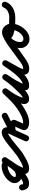

<svg xmlns="http://www.w3.org/2000/svg" viewBox="940 -1322 385 2382"><g transform="rotate(-90 1133.0 -130.5)"><path d="M-37 -43Q-40 -59 -31 -71.5Q-22 -84 -7 -87Q9 -89 21.5 -80.5Q34 -72 37 -56Q39 -43 38 -40.5Q37 -38 49 -37Q71 -37 101.5 -58Q132 -79 164 -109Q196 -139 221.5 -169Q247 -199 258 -217Q261 -222 263 -226Q264 -230 263.5 -231.5Q263 -233 265 -230Q265 -229 267 -228Q269 -227 268 -227Q265 -228 262 -228Q227 -228 190 -208.5Q153 -189 135 -160Q125 -145 129 -136Q133 -127 151 -127Q178 -127 200.5 -144Q223 -161 241.5 -186Q260 -211 275.5 -238Q291 -265 305 -285Q316 -300 330.5 -301.5Q345 -303 357 -295Q369 -287 373.5 -273Q378 -259 368 -243Q337 -196 303 -149Q269 -102 248 -50Q244 -40 242 -32Q240 -24 240 -24Q243 -24 237 -32Q236 -33 232 -35Q228 -37 230 -37Q257 -37 285 -49.5Q313 -62 339.5 -79Q366 -96 389 -109Q402 -117 417 -113Q432 -109 440 -96Q448 -83 444 -68Q440 -53 427 -45Q397 -27 365.5 -8Q334 11 300 24.5Q266 38 230 38Q215 38 201.5 32.5Q188 27 178 15Q162 -5 166.5 -35Q171 -65 187.5 -100Q204 -135 226.5 -170Q249 -205 270.5 -235Q292 -265 305 -285Q315 -300 330 -301Q345 -302 357 -295Q368 -287 373 -272.5Q378 -258 367 -243Q347 -213 326 -180Q305 -147 280.5 -118Q256 -89 224.5 -71Q193 -53 151 -53Q110 -53 84 -75.5Q58 -98 53.5 -132Q49 -166 72 -200Q91 -230 122 -253Q153 -276 189.5 -289.5Q226 -303 262 -303Q298 -303 317.5 -283.5Q337 -264 338 -235.5Q339 -207 322 -179Q305 -150 274 -113Q243 -76 204 -41.5Q165 -7 124.5 15.5Q84 38 48 37Q6 37 -12 15.5Q-30 -6 -37 -43Q-37 -43 -37 -43Q-37 -43 -37 -43Z M429 -46Q417 -37 401.5 -40Q386 -43 377 -56Q368 -68 371 -83.5Q374 -99 387 -108Q414 -127 452.5 -159Q491 -191 532.5 -224Q574 -257 613 -279.5Q652 -302 682 -302Q709 -302 727 -285.5Q745 -269 745 -241Q745 -209 730.5 -177Q716 -145 703 -116Q688 -83 673 -50Q658 -17 643 16Q637 30 622.5 35.5Q608 41 593 34Q579 28 573.5 13.5Q568 -1 575 -16Q590 -49 605 -82Q620 -115 635 -148Q644 -168 657 -193.5Q670 -219 670 -241Q670 -240 671 -237Q671 -237 677 -232.5Q683 -228 682 -228Q670 -228 646 -213Q622 -198 591.5 -175Q561 -152 530.5 -126.5Q500 -101 473 -79.5Q446 -58 429 -46Q429 -46 429 -46Q429 -46 429 -46ZM921 -281Q928 -267 923.5 -252.5Q919 -238 905 -231Q854 -205 802.5 -179.5Q751 -154 700 -128Q685 -120 672.5 -128Q660 -136 654 -149Q649 -163 652 -177.5Q655 -192 672 -197Q692 -203 712 -206Q732 -209 752 -208Q752 -208 751 -208Q750 -208 750 -208Q773 -209 797 -200Q821 -191 832.5 -172Q844 -153 831 -124Q831 -124 831 -124Q831 -125 831 -125Q820 -101 809.5 -77Q799 -53 788 -29Q788 -29 788 -28Q788 -28 788 -28Q785 -22 785.5 -26Q786 -30 782 -35Q782 -37 779 -38.5Q776 -40 778 -40Q783 -38 788.5 -37.5Q794 -37 800 -37Q846 -37 891.5 -59.5Q937 -82 973 -108Q973 -108 973 -108Q973 -108 973 -108Q986 -117 1001.5 -114Q1017 -111 1026 -99Q1035 -86 1032 -70.5Q1029 -55 1017 -46Q971 -14 914.5 12Q858 38 800 38Q771 38 747 27Q723 16 713.5 -5.5Q704 -27 720 -60Q720 -60 719 -60Q719 -59 719 -59Q730 -83 741 -107Q752 -131 763 -155Q763 -155 763 -156Q763 -156 763 -156Q763 -157 762.5 -155Q762 -153 762 -152Q761 -146 763 -140Q765 -136 767.5 -134Q770 -132 770 -132Q770 -132 761.5 -133Q753 -134 752 -134Q752 -134 751 -134Q750 -134 750 -134Q735 -134 721.5 -132Q708 -130 694 -125Q678 -120 665.5 -127.5Q653 -135 648 -147Q643 -159 647 -173Q651 -187 666 -195Q717 -220 768.5 -246Q820 -272 871 -298Q885 -305 899.5 -300Q914 -295 921 -281Z M964 -56Q955 -68 958 -83.5Q961 -99 974 -108Q1026 -144 1073 -190.5Q1120 -237 1163 -283Q1163 -283 1163 -283Q1163 -283 1163 -283Q1174 -295 1189.5 -295.5Q1205 -296 1216 -286Q1228 -275 1228.5 -259.5Q1229 -244 1219 -233Q1173 -183 1122.5 -134Q1072 -85 1016 -46Q1004 -37 988.5 -40Q973 -43 964 -56ZM1214 -288Q1226 -279 1228 -263.5Q1230 -248 1221 -235Q1186 -190 1155 -138Q1124 -86 1109 -30Q1109 -30 1109 -30Q1109 -30 1109 -30Q1107 -23 1106.5 -24.5Q1106 -26 1104 -31Q1102 -36 1095 -37Q1094 -38 1094 -38Q1112 -38 1128 -48.5Q1144 -59 1157 -71Q1157 -71 1156 -70Q1156 -70 1156 -70Q1207 -119 1252 -169.5Q1297 -220 1337 -279Q1346 -292 1361 -295Q1376 -298 1389 -289Q1402 -280 1405 -265Q1408 -250 1399 -237Q1356 -175 1309 -121Q1262 -67 1208 -16Q1208 -16 1208 -16Q1207 -15 1207 -15Q1183 6 1155 22Q1127 38 1094 37Q1056 37 1042 9.5Q1028 -18 1037 -50Q1037 -50 1037 -50Q1037 -50 1037 -50Q1053 -113 1087.5 -171Q1122 -229 1161 -281Q1170 -293 1185.5 -295Q1201 -297 1214 -288ZM1389 -289Q1402 -280 1405 -265Q1408 -250 1399 -237Q1373 -198 1348 -158.5Q1323 -119 1302 -77Q1296 -66 1291 -54.5Q1286 -43 1283 -31Q1280 -21 1280 -21.5Q1280 -22 1277.5 -27.5Q1275 -33 1266 -37Q1264 -37 1263 -38Q1290 -38 1319 -56Q1348 -74 1376 -103.5Q1404 -133 1429.5 -166Q1455 -199 1475 -229Q1495 -259 1509 -279Q1517 -292 1532.5 -295Q1548 -298 1561 -289Q1574 -280 1576.5 -265Q1579 -250 1571 -237Q1547 -202 1514 -155Q1481 -108 1441.5 -64Q1402 -20 1357 9Q1312 38 1263 38Q1225 38 1213 17.5Q1201 -3 1208 -36Q1215 -69 1233 -107Q1251 -145 1273 -181Q1295 -217 1313 -243.5Q1331 -270 1337 -279Q1346 -292 1361 -295Q1376 -298 1389 -289ZM1508 -277Q1515 -290 1530 -294Q1545 -298 1559 -290Q1572 -283 1576 -268Q1580 -253 1572 -239Q1552 -204 1532.5 -169Q1513 -134 1494 -99Q1494 -99 1494 -98Q1493 -98 1493 -98Q1490 -92 1482.5 -77Q1475 -62 1470.5 -49Q1466 -36 1473 -36Q1496 -36 1519 -48.5Q1542 -61 1564 -78Q1586 -95 1605 -108Q1617 -117 1632.5 -114Q1648 -111 1657 -98Q1666 -86 1663 -70.5Q1660 -55 1647 -46Q1621 -28 1594 -8.5Q1567 11 1537 25Q1507 39 1474 39Q1433 39 1416 21Q1399 3 1398 -25Q1397 -53 1406 -83Q1415 -113 1428 -135Q1428 -135 1428 -135Q1428 -134 1428 -134Q1447 -170 1467 -205.5Q1487 -241 1508 -277Q1508 -277 1508 -277Q1508 -277 1508 -277Z M1595 -56Q1586 -68 1589 -83.5Q1592 -99 1605 -108Q1668 -152 1731 -200.5Q1794 -249 1864 -283Q1881 -291 1894 -284.5Q1907 -278 1914 -265Q1920 -252 1916.5 -237.5Q1913 -223 1896 -215Q1855 -197 1829 -156.5Q1803 -116 1803 -71Q1803 -54 1813 -43.5Q1823 -33 1840 -33Q1864 -33 1885.5 -48Q1907 -63 1923 -86.5Q1939 -110 1948 -135.5Q1957 -161 1957 -183Q1957 -196 1948 -209.5Q1939 -223 1925 -223Q1918 -223 1912 -222Q1908 -221 1908 -221Q1909 -222 1910.5 -224.5Q1912 -227 1911 -226Q1911 -226 1911 -225Q1911 -225 1911 -225Q1911 -224 1911.5 -226.5Q1912 -229 1911 -230Q1910 -235 1910 -233.5Q1910 -232 1909 -235Q1909 -235 1910 -234Q1916 -230 1925 -227Q1933 -224 1941 -222Q1949 -220 1957 -219Q1994 -212 2032 -210.5Q2070 -209 2107 -209Q2123 -208 2134 -197Q2145 -186 2144 -171Q2144 -155 2133 -144Q2122 -133 2107 -134Q2088 -134 2052 -134.5Q2016 -135 1974.5 -140Q1933 -145 1898 -157.5Q1863 -170 1845.5 -192.5Q1828 -215 1841 -251Q1841 -251 1841 -251Q1841 -250 1841 -250Q1850 -278 1874.5 -288Q1899 -298 1925 -298Q1956 -298 1980 -281.5Q2004 -265 2018 -238.5Q2032 -212 2032 -183Q2032 -146 2017.5 -106.5Q2003 -67 1976.5 -33.5Q1950 0 1915 21Q1880 42 1840 42Q1792 42 1760 9Q1728 -24 1728 -71Q1728 -116 1745.5 -157.5Q1763 -199 1793.5 -232Q1824 -265 1865 -283Q1881 -291 1894.5 -284.5Q1908 -278 1914 -266Q1920 -253 1917 -238.5Q1914 -224 1897 -216Q1830 -183 1769.5 -135.5Q1709 -88 1647 -46Q1635 -37 1619.5 -40Q1604 -43 1595 -56Z M2107 -134Q2091 -134 2080 -145Q2069 -156 2070 -171Q2070 -187 2081 -198Q2092 -209 2107 -208Q2144 -208 2180.5 -225Q2217 -242 2231 -278Q2237 -292 2251 -298.5Q2265 -305 2280 -299Q2294 -293 2300.5 -279Q2307 -265 2301 -250Q2286 -212 2255 -185.5Q2224 -159 2185 -146Q2146 -133 2107 -134Q2107 -134 2107 -134Q2107 -134 2107 -134Z"/></g></svg>

Font: FRB American Cursive Guidelines Arrows Extrabold
Style: Bold Italic
Weight: 800
Italic angle: -25°
Version: Version 2.0;Modular Font Editor K font №1